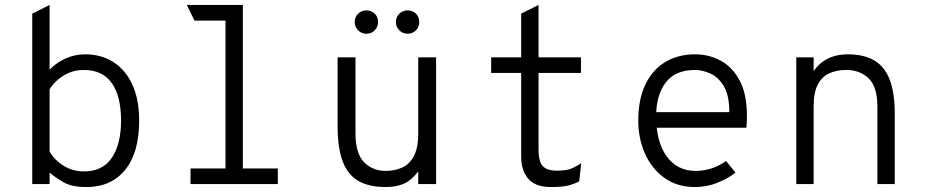

<svg xmlns="http://www.w3.org/2000/svg" viewBox="-20 -742 3736 774"><path d="M329 12Q270 12 237.5 -6.5Q205 -25 180 -46V0H110V-687L180 -722V-461Q205 -488 242.8 -505.5Q280.5 -523 323 -523Q389 -523 438 -491.2Q487 -459.5 514 -399.8Q541 -340 541 -256Q541 -126.5 484.5 -57.2Q428 12 329 12ZM318 -51Q394 -51 431 -106.2Q468 -161.5 468 -256Q468 -354.5 430.5 -407.2Q393 -460 318 -460Q283 -460 255.2 -447.2Q227.5 -434.5 208.5 -416.5Q189.5 -398.5 180 -382V-131Q201 -95 237.8 -73Q274.5 -51 318 -51Z M889 0V-688L959 -722V0ZM748 0V-63H1100V0ZM764 -659 733 -722H959L922 -659Z M1535 12Q1466.5 12 1423.8 -13.2Q1381 -38.5 1361 -92.8Q1341 -147 1341 -234V-511H1413V-206Q1413 -123 1447.8 -88Q1482.5 -53 1535 -53Q1572 -53 1601.8 -66.8Q1631.5 -80.5 1648.8 -113.5Q1666 -146.5 1666 -204V-511H1738V0H1666V-51Q1638.5 -14.5 1607.5 -1.2Q1576.5 12 1535 12ZM1457 -606Q1437.5 -606 1423.8 -619.8Q1410 -633.5 1410 -653Q1410 -673.5 1423.8 -686.8Q1437.5 -700 1457 -700Q1477.5 -700 1490.8 -686.8Q1504 -673.5 1504 -653Q1504 -633.5 1490.8 -619.8Q1477.5 -606 1457 -606ZM1623 -606Q1603.5 -606 1589.8 -619.8Q1576 -633.5 1576 -653Q1576 -673.5 1589.8 -686.8Q1603.5 -700 1623 -700Q1643.5 -700 1656.8 -686.8Q1670 -673.5 1670 -653Q1670 -633.5 1656.8 -619.8Q1643.5 -606 1623 -606Z M2202 12Q2137 12 2109 -22Q2081 -56 2081 -110V-448H1960V-511H2081V-687L2151 -722V-511H2322V-448H2151V-140Q2151 -115.5 2155.8 -96Q2160.5 -76.5 2176.5 -65.2Q2192.5 -54 2226 -54Q2266 -54 2287.5 -64.2Q2309 -74.5 2323 -84L2315 -11Q2295.5 -0.5 2271 5.8Q2246.5 12 2202 12Z M2782 12Q2709.5 12 2658.2 -25Q2607 -62 2580 -123Q2553 -184 2553 -256Q2553 -341 2581.5 -400.8Q2610 -460.5 2661.5 -491.8Q2713 -523 2782 -523Q2838.5 -523 2886 -497Q2933.5 -471 2962.2 -416.5Q2991 -362 2991 -276Q2991 -268 2990.8 -255.8Q2990.5 -243.5 2989 -227H2609V-290H2920Q2920 -358.5 2897.5 -395.2Q2875 -432 2842.8 -446Q2810.5 -460 2782 -460Q2702 -460 2663.5 -409Q2625 -358 2625 -273Q2625 -170.5 2667.5 -111.8Q2710 -53 2785 -53Q2814.5 -53 2845.5 -62.2Q2876.5 -71.5 2907 -93L2945 -46Q2913.5 -21.5 2871 -4.8Q2828.5 12 2782 12Z M3190 0V-511H3260V-424L3248 -436Q3264 -465.5 3286 -484.8Q3308 -504 3336 -513.5Q3364 -523 3398 -523Q3462.5 -523 3504.5 -498.2Q3546.5 -473.5 3566.8 -420.5Q3587 -367.5 3587 -283V0H3517V-312Q3517 -393 3481.2 -426.5Q3445.5 -460 3392 -460Q3353 -460 3323.2 -446.5Q3293.5 -433 3276.8 -401.2Q3260 -369.5 3260 -314V0Z"/></svg>

Font: Overpass Mono Light
Style: Regular
Weight: 300
Monospace: yes
Designer: Delve Withrington, Dave Bailey
Foundry: Delve Fonts LLC
Version: Version 4.000